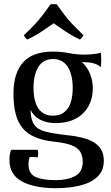

<svg xmlns="http://www.w3.org/2000/svg" viewBox="-20 -712 555 956"><path d="M244 -136Q292 -136 317 -171.5Q342 -207 342 -274Q342 -341 317 -379.5Q292 -418 244 -418Q196 -418 171.5 -379.5Q147 -341 147 -274Q147 -207 171.5 -171.5Q196 -136 244 -136ZM27 85Q27 67 29.5 54Q32 41 36 34H168Q172 52 168 71Q156 70 147 70Q138 70 128 70Q126 74 124 84Q122 94 122 108Q122 153 157 169Q192 185 257 185Q316 185 354 164.5Q392 144 392 94Q392 64 379.5 43.5Q367 23 335.5 11Q304 -1 246 -7Q193 -13 155 -29Q117 -45 93 -73.5Q69 -102 58 -145Q47 -188 47 -246Q47 -347 94.5 -401Q142 -455 243 -455Q286 -455 324 -447.5Q362 -440 398 -440Q419 -440 444.5 -442.5Q470 -445 482 -450Q486 -411 482 -378Q466 -392 442.5 -397.5Q419 -403 388 -403Q414 -379 428 -345Q442 -311 442 -273Q442 -220 419 -180.5Q396 -141 354.5 -120Q313 -99 257 -99Q215 -99 182 -115Q149 -131 132 -165Q133 -116 150 -91.5Q167 -67 205 -57Q243 -47 306 -40Q346 -36 380.5 -28.5Q415 -21 441 -7Q467 7 482 30Q497 53 497 88Q497 137 466.5 167Q436 197 382 211Q328 225 257 225Q152 225 89.5 191.5Q27 158 27 85ZM378 -515Q347 -530 325 -543.5Q303 -557 285 -570Q267 -583 247 -596Q227 -583 209 -570Q191 -557 169 -543.5Q147 -530 116 -515Q104 -524 99 -537Q134 -570 155 -592.5Q176 -615 193 -637.5Q210 -660 231 -690Q247 -693 263 -690Q285 -660 301.5 -637.5Q318 -615 339.5 -592.5Q361 -570 395 -537Q390 -524 378 -515Z"/></svg>

Font: Poltawski Nowy
Style: Regular
Weight: 400
Designer: Adam Pótawski, Mateusz Machalski, Borys Kosmynka, Ania Wieluska
Foundry: Capitalics.wtf
Version: Version 1.001;gftools[0.9.25]